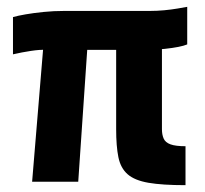

<svg xmlns="http://www.w3.org/2000/svg" viewBox="-20 -532 600 562"><path d="M523 10Q455 10 414.5 3Q374 -4 353.5 -22Q333 -40 326.5 -72Q320 -104 320 -154V-415L454 -420V-154Q454 -138 459 -126.5Q464 -115 479 -109.5Q494 -104 523 -104ZM74 0 108 -410 237 -411 209 0ZM18 -373V-482Q32 -486 55 -490Q78 -494 107.5 -497Q137 -500 168 -500H419Q440 -500 461 -502Q482 -504 499.5 -507Q517 -510 528 -512V-402Q509 -394 462.5 -389Q416 -384 350 -393L329 -386H170L124 -375Q130 -385 113.5 -386Q97 -387 70.5 -383Q44 -379 18 -373Z"/></svg>

Font: Titillium Web
Style: Bold
Weight: 700
Designer: Mohamed Gaber, Accademia di Belle Arti di Urbino
Foundry: Kief Type Foundry, Accademia di Belle Arti di Urbino
Version: Version 3.000